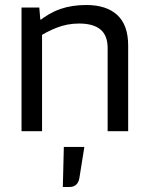

<svg xmlns="http://www.w3.org/2000/svg" viewBox="-20 -524 594 767"><path d="M66 0V-494H137L141 -446H148V0ZM131 -374V-436Q175 -472 221 -488Q267 -504 325 -504Q405 -504 448.5 -464Q492 -424 492 -342V0H410V-332Q410 -382 381.5 -406Q353 -430 296 -430Q249 -430 207 -413.5Q165 -397 131 -374ZM297 188Q294 205 284 214Q274 223 257 223H231L235 63H317Z"/></svg>

Font: Blinker
Style: Regular
Weight: 400
Designer: Juergen Huber
Foundry: supertype
Version: 1.017